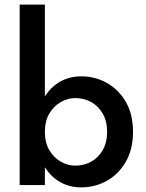

<svg xmlns="http://www.w3.org/2000/svg" viewBox="-20 -800 629 830"><path d="M174 -780H65V0H174ZM555 -230Q555 -306 524 -359.5Q493 -413 442 -441.5Q391 -470 331 -470Q274 -470 230 -441Q186 -412 160.5 -358.5Q135 -305 135 -230Q135 -156 160.5 -102Q186 -48 230 -19Q274 10 331 10Q391 10 442 -18.5Q493 -47 524 -101Q555 -155 555 -230ZM443 -230Q443 -184 424 -151Q405 -118 374 -101Q343 -84 305 -84Q273 -84 243 -101Q213 -118 193.5 -150.5Q174 -183 174 -230Q174 -277 193.5 -309.5Q213 -342 243 -359Q273 -376 305 -376Q343 -376 374 -359Q405 -342 424 -309Q443 -276 443 -230Z"/></svg>

Font: Jost Medium
Style: Regular
Weight: 500
Version: Version 3.710